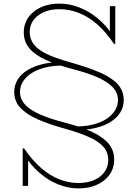

<svg xmlns="http://www.w3.org/2000/svg" viewBox="-20 -720 753 1066"><path d="M391 2V-18Q447 -17 492 -27.5Q537 -38 569 -58.5Q601 -79 618 -106Q635 -133 635 -164Q635 -205 605.5 -236Q576 -267 520 -291.5Q464 -316 385 -336Q294 -360 233 -388Q172 -416 142 -453Q112 -490 112 -540Q112 -575 126 -604Q140 -633 166.5 -654.5Q193 -676 229 -688Q265 -700 310 -700Q366 -700 421 -678.5Q476 -657 525.5 -615.5Q575 -574 613 -513L590 -514V-686H620V-477L613 -476Q568 -543 519 -585.5Q470 -628 417.5 -648.5Q365 -669 310 -669Q261 -669 224 -653Q187 -637 166 -608.5Q145 -580 145 -542Q145 -509 161 -483.5Q177 -458 208 -438Q239 -418 284 -401.5Q329 -385 387 -369Q474 -344 537 -316.5Q600 -289 633.5 -252.5Q667 -216 667 -164Q667 -127 648 -96Q629 -65 593 -42.5Q557 -20 506 -8.5Q455 3 391 2ZM416 326Q360 326 305 304.5Q250 283 201 241Q152 199 113 139L136 140V312H106V105L113 103Q159 170 208 212.5Q257 255 309 275.5Q361 296 416 296Q465 296 502 280Q539 264 560 235Q581 206 581 169Q581 125 553 94Q525 63 471 39.5Q417 16 339 -6Q252 -30 189.5 -57.5Q127 -85 93 -121.5Q59 -158 59 -210Q59 -247 78 -278Q97 -309 133 -331Q169 -353 220.5 -365Q272 -377 336 -376V-356Q280 -357 234.5 -346Q189 -335 157 -315Q125 -295 108 -268Q91 -241 91 -210Q91 -169 120.5 -138Q150 -107 206 -83Q262 -59 341 -39Q433 -15 493.5 13.5Q554 42 584 79Q614 116 614 166Q614 201 600 230Q586 259 559.5 280.5Q533 302 497 314Q461 326 416 326Z"/></svg>

Font: BioRhyme ExtraBold ExtraLight
Style: Regular
Weight: 250
Version: Version 1.600;gftools[0.9.33]